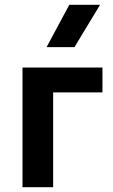

<svg xmlns="http://www.w3.org/2000/svg" viewBox="-20 -782 472 802"><path d="M74 0V-500H408V-396H202V0ZM174.5 -585 269.5 -762H398L291 -585Z"/></svg>

Font: Geologica Medium
Style: Regular
Weight: 500
Designer: Sindre Bremnes, Frode Helland
Foundry: Monokrom Skriftforlag AS
Version: Version 1.010;gftools[0.9.28]